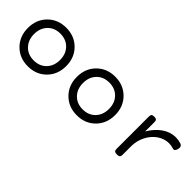

<svg xmlns="http://www.w3.org/2000/svg" viewBox="68 -1057 1663 1663"><g transform="rotate(45 899.5 -225.5)"><path d="M131.8 -395.3Q65.4 -328.6 65.4 -225.6Q65.4 -122.6 131.8 -55.9Q198.2 10.7 299.8 10.7Q401.4 10.7 467.8 -55.9Q534.2 -122.6 534.2 -225.6Q534.2 -328.6 467.8 -395.3Q401.4 -461.9 299.8 -461.9Q198.2 -461.9 131.8 -395.3ZM415 -344Q459 -298.3 459 -225.6Q459 -152.8 415 -107.2Q371.1 -61.5 299.8 -61.5Q228.5 -61.5 184.6 -107.2Q140.6 -152.8 140.6 -225.6Q140.6 -298.3 184.6 -344Q228.5 -389.6 299.8 -389.6Q371.1 -389.6 415 -344Z M731.4 -395.3Q665 -328.6 665 -225.6Q665 -122.6 731.4 -55.9Q797.9 10.7 899.4 10.7Q1001 10.7 1067.4 -55.9Q1133.8 -122.6 1133.8 -225.6Q1133.8 -328.6 1067.4 -395.3Q1001 -461.9 899.4 -461.9Q797.9 -461.9 731.4 -395.3ZM1014.6 -344Q1058.6 -298.3 1058.6 -225.6Q1058.6 -152.8 1014.6 -107.2Q970.7 -61.5 899.4 -61.5Q828.1 -61.5 784.2 -107.2Q740.2 -152.8 740.2 -225.6Q740.2 -298.3 784.2 -344Q828.1 -389.6 899.4 -389.6Q970.7 -389.6 1014.6 -344Z M1417.5 -309.6V-424.3Q1417.5 -441.4 1410.2 -448.7Q1402.8 -456.1 1383.8 -456.1H1382.8Q1363.8 -456.1 1356.4 -448.7Q1349.1 -441.4 1349.1 -424.3V-26.9Q1349.1 -9.8 1357.2 -2.4Q1365.2 4.9 1385.3 4.9H1386.2Q1406.2 4.9 1414.3 -2.4Q1422.4 -9.8 1422.4 -26.9V-131.8Q1422.4 -199.7 1452.1 -258.1Q1481.9 -316.4 1531.2 -350.1Q1580.6 -383.8 1636.7 -383.8Q1663.6 -383.8 1690.4 -375Q1705.1 -370.1 1713.6 -377.7Q1722.2 -385.3 1727.1 -405.3Q1735.8 -441.9 1705.1 -451.7Q1672.9 -461.9 1641.1 -461.9Q1576.2 -461.9 1518.1 -421.6Q1460 -381.3 1417.5 -309.6Z"/></g></svg>

Font: Courier Prime Code
Style: Regular
Weight: 400
Designer: Alan Dague-Greene
Foundry: Quote-Unquote Apps
Version: Version 3.18